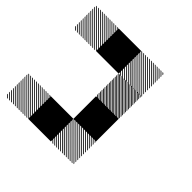

<svg xmlns="http://www.w3.org/2000/svg" viewBox="-168 -835 1001 1001"><g transform="rotate(45 333.0 -334.0)"><path d="M500.8 -155.8 489.2 -167.5H495L500.8 -161.7ZM500.8 -141.7 475 -167.5H480.8L500.8 -147.5ZM500.8 -127.5 460.8 -167.5H466.7L500.8 -133.3ZM500.8 -113.3 446.7 -167.5H452.5L500.8 -119.2ZM500.8 -99.2 432.5 -167.5H438.3L500.8 -105ZM500.8 -85 418.3 -167.5H424.2L500.8 -90.8ZM500.8 -70.8 404.2 -167.5H410L500.8 -76.7ZM500.8 -56.7 390 -167.5H395.8L500.8 -62.5ZM500.8 -42.5 375.8 -167.5H381.7L500.8 -48.3ZM500.8 -28.3 361.7 -167.5H367.5L500.8 -34.2ZM500.8 -14.2 347.5 -167.5H353.3L500.8 -20ZM500.8 0 333.3 -167.5H339.2L500.8 -5.8ZM487.5 0.8 332.5 -154.2V-160L493.3 0.8ZM473.3 0.8 332.5 -140V-145.8L479.2 0.8ZM459.2 0.8 332.5 -125.8V-131.7L465 0.8ZM445 0.8 332.5 -111.7V-117.5L450.8 0.8ZM430 0.8 332.5 -96.7V-103.3L436.7 0.8ZM416.7 0.8 332.5 -83.3V-89.2L422.5 0.8ZM402.5 0.8 332.5 -69.2V-75L408.3 0.8ZM388.3 0.8 332.5 -55V-60.8L394.2 0.8ZM374.2 0.8 332.5 -40.8V-46.7L380 0.8ZM360 0.8 332.5 -26.7V-32.5L365.8 0.8ZM345.8 0.8 332.5 -12.5V-18.3L351.7 0.8ZM167.5 -155.8 155.8 -167.5H161.7L167.5 -161.7ZM167.5 -141.7 141.7 -167.5H147.5L167.5 -147.5ZM167.5 -127.5 127.5 -167.5H133.3L167.5 -133.3ZM167.5 -113.3 113.3 -167.5H119.2L167.5 -119.2ZM167.5 -99.2 99.2 -167.5H105L167.5 -105ZM167.5 -85 85 -167.5H90.8L167.5 -90.8ZM167.5 -70.8 70.8 -167.5H76.7L167.5 -76.7ZM167.5 -56.7 56.7 -167.5H62.5L167.5 -62.5ZM167.5 -42.5 42.5 -167.5H48.3L167.5 -48.3ZM167.5 -28.3 28.3 -167.5H34.2L167.5 -34.2ZM167.5 -14.2 14.2 -167.5H20L167.5 -20ZM167.5 0 0 -167.5H5.8L167.5 -5.8ZM154.2 0.8 -0.8 -154.2V-160L160 0.8ZM140 0.8 -0.8 -140V-145.8L145.8 0.8ZM125.8 0.8 -0.8 -125.8V-131.7L131.7 0.8ZM111.7 0.8 -0.8 -111.7V-117.5L117.5 0.8ZM96.7 0.8 -0.8 -96.7V-103.3L103.3 0.8ZM83.3 0.8 -0.8 -83.3V-89.2L89.2 0.8ZM69.2 0.8 -0.8 -69.2V-75L75 0.8ZM55 0.8 -0.8 -55V-60.8L60.8 0.8ZM40.8 0.8 -0.8 -40.8V-46.7L46.7 0.8ZM26.7 0.8 -0.8 -26.7V-32.5L32.5 0.8ZM12.5 0.8 -0.8 -12.5V-18.3L18.3 0.8ZM500.8 -499.2 499.2 -500.8H500.8ZM500.8 -488.3 488.3 -500.8H494.2L500.8 -494.2ZM500.8 -477.5 477.5 -500.8H483.3L500.8 -483.3ZM500.8 -466.7 466.7 -500.8H472.5L500.8 -472.5ZM500.8 -455.8 455.8 -500.8H461.7L500.8 -461.7ZM500.8 -445 445 -500.8H450.8L500.8 -450.8ZM500.8 -434.2 434.2 -500.8H440L500.8 -440ZM500.8 -423.3 423.3 -500.8H429.2L500.8 -429.2ZM500.8 -412.5 412.5 -500.8H418.3L500.8 -418.3ZM500.8 -401.7 401.7 -500.8H407.5L500.8 -407.5ZM500.8 -390.8 390.8 -500.8H396.7L500.8 -396.7ZM500.8 -380 380 -500.8H385.8L500.8 -385.8ZM500.8 -369.2 369.2 -500.8H375L500.8 -375ZM500.8 -358.3 358.3 -500.8H364.2L500.8 -364.2ZM500.8 -347.5 347.5 -500.8H353.3L500.8 -353.3ZM500.8 -336.7 336.7 -500.8H342.5L500.8 -342.5ZM494.2 -332.5 332.5 -494.2V-500L500 -332.5ZM483.3 -332.5 332.5 -483.3V-489.2L489.2 -332.5ZM472.5 -332.5 332.5 -472.5V-478.3L478.3 -332.5ZM461.7 -332.5 332.5 -461.7V-467.5L467.5 -332.5ZM450.8 -332.5 332.5 -450.8V-456.7L456.7 -332.5ZM440 -332.5 332.5 -440V-445.8L445.8 -332.5ZM429.2 -332.5 332.5 -429.2V-435L435 -332.5ZM418.3 -332.5 332.5 -418.3V-424.2L424.2 -332.5ZM407.5 -332.5 332.5 -407.5V-413.3L413.3 -332.5ZM396.7 -332.5 332.5 -396.7V-402.5L402.5 -332.5ZM385.8 -332.5 332.5 -385.8V-391.7L391.7 -332.5ZM375 -332.5 332.5 -375V-380.8L380.8 -332.5ZM364.2 -332.5 332.5 -364.2V-370L370 -332.5ZM353.3 -332.5 332.5 -353.3V-359.2L359.2 -332.5ZM342.5 -332.5 332.5 -342.5V-348.3L348.3 -332.5ZM500.8 -500.8H505L500.8 -505ZM500.8 -655.8 489.2 -667.5H495L500.8 -661.7ZM500.8 -641.7 475 -667.5H480.8L500.8 -647.5ZM500.8 -627.5 460.8 -667.5H466.7L500.8 -633.3ZM500.8 -613.3 446.7 -667.5H452.5L500.8 -619.2ZM500.8 -599.2 432.5 -667.5H438.3L500.8 -605ZM500.8 -585 418.3 -667.5H424.2L500.8 -590.8ZM500.8 -570.8 404.2 -667.5H410L500.8 -576.7ZM500.8 -556.7 390 -667.5H395.8L500.8 -562.5ZM500.8 -542.5 375.8 -667.5H381.7L500.8 -548.3ZM500.8 -528.3 361.7 -667.5H367.5L500.8 -534.2ZM500.8 -514.2 347.5 -667.5H353.3L500.8 -520ZM500.8 -500 333.3 -667.5H339.2L500.8 -505.8ZM487.5 -499.2 332.5 -654.2V-660L493.3 -499.2ZM473.3 -499.2 332.5 -640V-645.8L479.2 -499.2ZM459.2 -499.2 332.5 -625.8V-631.7L465 -499.2ZM445 -499.2 332.5 -611.7V-617.5L450.8 -499.2ZM430 -499.2 332.5 -596.7V-603.3L436.7 -499.2ZM416.7 -499.2 332.5 -583.3V-589.2L422.5 -499.2ZM402.5 -499.2 332.5 -569.2V-575L408.3 -499.2ZM388.3 -499.2 332.5 -555V-560.8L394.2 -499.2ZM374.2 -499.2 332.5 -540.8V-546.7L380 -499.2ZM360 -499.2 332.5 -526.7V-532.5L365.8 -499.2ZM345.8 -499.2 332.5 -512.5V-518.3L351.7 -499.2ZM167.5 -655.8 155.8 -667.5H161.7L167.5 -661.7ZM167.5 -641.7 141.7 -667.5H147.5L167.5 -647.5ZM167.5 -627.5 127.5 -667.5H133.3L167.5 -633.3ZM167.5 -613.3 113.3 -667.5H119.2L167.5 -619.2ZM167.5 -599.2 99.2 -667.5H105L167.5 -605ZM167.5 -585 85 -667.5H90.8L167.5 -590.8ZM167.5 -570.8 70.8 -667.5H76.7L167.5 -576.7ZM167.5 -556.7 56.7 -667.5H62.5L167.5 -562.5ZM167.5 -542.5 42.5 -667.5H48.3L167.5 -548.3ZM167.5 -528.3 28.3 -667.5H34.2L167.5 -534.2ZM167.5 -514.2 14.2 -667.5H20L167.5 -520ZM167.5 -500 0 -667.5H5.8L167.5 -505.8ZM154.2 -499.2 -0.8 -654.2V-660L160 -499.2ZM140 -499.2 -0.8 -640V-645.8L145.8 -499.2ZM125.8 -499.2 -0.8 -625.8V-631.7L131.7 -499.2ZM111.7 -499.2 -0.8 -611.7V-617.5L117.5 -499.2ZM96.7 -499.2 -0.8 -596.7V-603.3L103.3 -499.2ZM83.3 -499.2 -0.8 -583.3V-589.2L89.2 -499.2ZM69.2 -499.2 -0.8 -569.2V-575L75 -499.2ZM55 -499.2 -0.8 -555V-560.8L60.8 -499.2ZM40.8 -499.2 -0.8 -540.8V-546.7L46.7 -499.2ZM26.7 -499.2 -0.8 -526.7V-532.5L32.5 -499.2ZM12.5 -499.2 -0.8 -512.5V-518.3L18.3 -499.2ZM166.7 -166.7H333.3V0H166.7ZM333.3 -333.3H500V-166.7H333.3ZM166.7 -666.7H333.3V-500H166.7Z"/></g></svg>

Font: 0xA000-Pixelated-Mono
Style: Pixelated-Mono
Weight: 400
Version: Version 0.1